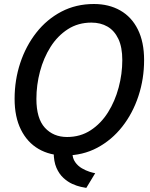

<svg xmlns="http://www.w3.org/2000/svg" viewBox="-20 -767 752 960"><path d="M248.5 -6 342 -5Q342 24 355.8 43.5Q369.5 63 389.5 74.5Q409.5 86 427.8 91.8Q446 97.5 456 99L411.5 172.5Q403.5 171.5 384.2 167.2Q365 163 342 152.8Q319 142.5 297.5 123Q276 103.5 262.2 72Q248.5 40.5 248.5 -6ZM304 10.5Q229.5 10.5 173 -22.2Q116.5 -55 84.8 -118.5Q53 -182 53 -273Q53 -366.5 81.2 -452Q109.5 -537.5 161.8 -604Q214 -670.5 287 -708.8Q360 -747 449.5 -747Q524.5 -747 581.2 -714.8Q638 -682.5 669.2 -619.8Q700.5 -557 700.5 -466.5Q700.5 -372.5 672.2 -286.8Q644 -201 591.5 -134Q539 -67 466.2 -28.2Q393.5 10.5 304 10.5ZM315.5 -82Q382 -82 433.5 -115.8Q485 -149.5 520 -205.2Q555 -261 573.2 -329.2Q591.5 -397.5 591.5 -466.5Q591.5 -531 571.8 -572.5Q552 -614 517.5 -634Q483 -654 437 -654Q370.5 -654 319 -620.8Q267.5 -587.5 232.8 -532.5Q198 -477.5 180 -409.8Q162 -342 162 -272.5Q162 -174.5 204.5 -128.2Q247 -82 315.5 -82Z"/></svg>

Font: Epilogue Medium
Style: Italic
Weight: 500
Italic angle: -12°
Designer: Tyler Finck
Foundry: Etcetera Type Co
Version: Version 2.112